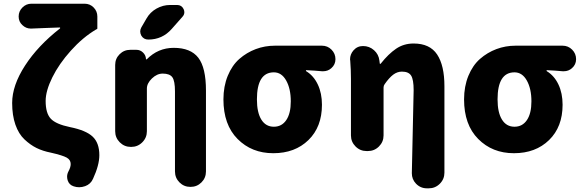

<svg xmlns="http://www.w3.org/2000/svg" viewBox="-20 -817 3155 1041"><path d="M484.4 152.3Q471.7 181.6 441.4 192.4Q424.8 198.2 409.2 198.2Q394.5 198.2 379.9 193.4Q354.5 185.5 346.7 160.2Q343.8 150.4 343.8 140.6Q343.8 126 351.6 111.3Q363.3 89.8 363.3 72.3Q363.3 49.8 341.8 37.6Q320.3 25.4 255.9 10.7Q211.9 2 178.2 -14.6Q144.5 -31.2 112.8 -61Q81.1 -90.8 63.5 -141.1Q45.9 -191.4 45.9 -258.8Q45.9 -353.5 115.7 -461.4Q185.5 -569.3 305.7 -663.1Q306.6 -664.1 306.2 -666Q305.7 -668 303.7 -668Q287.1 -667 233.9 -665.5Q180.7 -664.1 150.4 -662.1Q148.4 -662.1 146.5 -662.1Q121.1 -662.1 101.6 -680.7Q81.1 -699.2 81.1 -727.5Q81.1 -755.9 101.6 -776.4Q122.1 -796.9 150.4 -796.9H438.5Q467.8 -796.9 487.8 -776.4Q507.8 -755.9 507.8 -727.5V-663.1Q507.8 -658.2 502.9 -658.2Q502 -658.2 501 -657.2Q428.7 -614.3 364.3 -542.5Q299.8 -470.7 263.7 -397.5Q227.5 -324.2 227.5 -269.5Q227.5 -203.1 255.4 -173.3Q283.2 -143.6 359.4 -127.9Q446.3 -110.4 482.4 -76.2Q518.6 -42 518.6 24.4Q518.6 78.1 484.4 152.3Z M774.4 -716.8Q793.9 -751 828.6 -770.5Q863.3 -790 902.3 -790H940.4Q964.8 -790 975.6 -767.6Q979.5 -758.8 979.5 -751Q979.5 -737.3 969.7 -726.6L911.1 -660.2Q860.4 -602.5 784.2 -602.5Q758.8 -602.5 746.1 -624Q740.2 -635.7 740.2 -646.5Q740.2 -657.2 746.1 -668ZM921.9 -557.6Q1013.7 -557.6 1055.2 -503.9Q1096.7 -450.2 1096.7 -326.2V112.3Q1096.7 147.5 1072.3 171.9Q1047.9 196.3 1012.7 196.3Q977.5 196.3 953.1 171.9Q928.7 147.5 928.7 112.3V-321.3Q928.7 -377.9 914.6 -397.9Q900.4 -418 862.3 -418Q831.1 -418 803.7 -391.6Q776.4 -365.2 776.4 -336.9V-105.5Q776.4 -70.3 751.5 -45.4Q726.6 -20.5 691.4 -20.5H689.5Q654.3 -20.5 629.4 -45.4Q604.5 -70.3 604.5 -105.5V-464.8Q604.5 -499 628.4 -522.9Q652.3 -546.9 686.5 -546.9H719.7Q740.2 -546.9 755.4 -532.2Q770.5 -517.6 771.5 -497.1Q771.5 -496.1 772.9 -495.1Q774.4 -494.1 775.4 -495.1Q836.9 -557.6 921.9 -557.6Z M1461.9 13.7Q1344.7 13.7 1268.1 -63.5Q1191.4 -140.6 1191.4 -278.3Q1191.4 -348.6 1214.8 -405.8Q1238.3 -462.9 1277.8 -497.6Q1317.4 -532.2 1366.7 -550.8Q1416 -569.3 1470.7 -569.3H1725.6Q1755.9 -569.3 1777.3 -547.9Q1798.8 -526.4 1798.8 -496.1Q1798.8 -466.8 1776.4 -447.3Q1757.8 -430.7 1732.4 -430.7Q1729.5 -430.7 1725.6 -430.7Q1684.6 -434.6 1640.6 -436.5Q1638.7 -436.5 1638.7 -434.1Q1638.7 -431.6 1640.6 -430.7Q1680.7 -406.2 1703.1 -358.9Q1725.6 -311.5 1725.6 -249Q1725.6 -128.9 1652.3 -57.6Q1579.1 13.7 1461.9 13.7ZM1464.8 -129.9Q1507.8 -129.9 1532.2 -166Q1556.6 -202.1 1556.6 -267.6Q1556.6 -335.9 1531.7 -380.4Q1506.8 -424.8 1464.8 -424.8Q1373 -424.8 1373 -278.3Q1373 -207 1397 -168.5Q1420.9 -129.9 1464.8 -129.9Z M2389.6 119.1Q2389.6 154.3 2364.7 179.2Q2339.8 204.1 2304.7 204.1H2294.9Q2259.8 204.1 2235.4 178.7Q2212.9 155.3 2212.9 122.1L2222.7 -328.1Q2222.7 -385.7 2209 -407.2Q2195.3 -428.7 2159.2 -428.7Q2133.8 -428.7 2111.8 -412.1Q2089.8 -395.5 2065.4 -360.4Q2059.6 -352.5 2059.6 -342.8V-83Q2059.6 -47.9 2034.7 -22.9Q2009.8 2 1974.6 2H1967.8Q1932.6 2 1907.7 -22.9Q1882.8 -47.9 1882.8 -83V-389.6Q1882.8 -438.5 1878.9 -488.3Q1877.9 -492.2 1877.9 -495.1Q1877.9 -522.5 1896.5 -543.9Q1917 -567.4 1948.2 -567.4Q1982.4 -567.4 2007.8 -544.9Q2033.2 -522.5 2037.1 -488.3L2039.1 -472.7Q2039.1 -470.7 2041.5 -470.7Q2043.9 -470.7 2044.9 -472.7Q2085.9 -524.4 2127.4 -552.7Q2168.9 -581.1 2222.7 -581.1Q2310.5 -581.1 2350.1 -521.5Q2389.6 -461.9 2389.6 -349.6Z M2766.6 13.7Q2649.4 13.7 2572.8 -63.5Q2496.1 -140.6 2496.1 -278.3Q2496.1 -348.6 2519.5 -405.8Q2543 -462.9 2582.5 -497.6Q2622.1 -532.2 2671.4 -550.8Q2720.7 -569.3 2775.4 -569.3H3030.3Q3060.5 -569.3 3082 -547.9Q3103.5 -526.4 3103.5 -496.1Q3103.5 -466.8 3081.1 -447.3Q3062.5 -430.7 3037.1 -430.7Q3034.2 -430.7 3030.3 -430.7Q2989.3 -434.6 2945.3 -436.5Q2943.4 -436.5 2943.4 -434.1Q2943.4 -431.6 2945.3 -430.7Q2985.4 -406.2 3007.8 -358.9Q3030.3 -311.5 3030.3 -249Q3030.3 -128.9 2957 -57.6Q2883.8 13.7 2766.6 13.7ZM2769.5 -129.9Q2812.5 -129.9 2836.9 -166Q2861.3 -202.1 2861.3 -267.6Q2861.3 -335.9 2836.4 -380.4Q2811.5 -424.8 2769.5 -424.8Q2677.7 -424.8 2677.7 -278.3Q2677.7 -207 2701.7 -168.5Q2725.6 -129.9 2769.5 -129.9Z"/></svg>

Font: Gen Jyuu GothicX Heavy
Style: Bold
Weight: 900
Designer: [Source Han Sans]
Ryoko NISHIZUKA  (kana & ideographs); Paul D. Hunt (Latin, Greek & Cyrillic); Wenlong ZHANG  (bopomofo
Version: Version 1.002.20150607